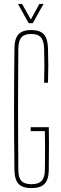

<svg xmlns="http://www.w3.org/2000/svg" viewBox="-20 -959 312 984"><path d="M141 5Q110.5 5 91.5 -4.5Q72.5 -14 63.5 -34.5Q54.5 -55 54 -88Q53 -171.5 52.5 -248.5Q52 -325.5 52 -400Q52 -474.5 52.5 -551.5Q53 -628.5 54 -712Q54.5 -745 63.5 -765.5Q72.5 -786 91.2 -795.5Q110 -805 140 -805Q184.5 -805 204.5 -783.2Q224.5 -761.5 226 -712Q227.5 -665 227.5 -623.8Q227.5 -582.5 226 -535H206Q207.5 -582.5 207.5 -623.8Q207.5 -665 206 -712Q204.5 -751 189.2 -768Q174 -785 140 -785Q105.5 -785 90.2 -768Q75 -751 74 -712Q73.5 -628.5 73 -551.5Q72.5 -474.5 72.5 -400Q72.5 -325.5 73 -248.5Q73.5 -171.5 74 -88Q74 -49 89.5 -32Q105 -15 141 -15Q177 -15 193.2 -32Q209.5 -49 210 -88Q210.5 -123.5 210.8 -155.5Q211 -187.5 210.8 -219.5Q210.5 -251.5 210 -287H137V-307H230Q231 -272.5 231 -222Q231 -171.5 230 -88Q229.5 -38.5 208.5 -16.8Q187.5 5 141 5ZM127 -840 72 -939H93L138 -859L182 -939H203L148 -840Z"/></svg>

Font: Big Shoulders Display Thin Thin
Style: Regular
Weight: 250
Version: Version 2.002